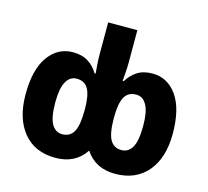

<svg xmlns="http://www.w3.org/2000/svg" viewBox="-109 -887 1109 1023"><g transform="rotate(15 445.5 -375.0)"><path d="M279 10Q165 10 102 -67Q39 -144 39 -276Q39 -414 91 -486Q143 -558 226 -558Q277 -558 311 -536Q345 -514 365 -479H371Q369 -504 367 -530Q365 -556 365 -582V-760H526V-582Q526 -555 524 -529Q522 -503 520 -479H526Q547 -514 580.5 -536Q614 -558 665 -558Q748 -558 799.5 -485.5Q851 -413 851 -275Q851 -142 786.5 -66Q722 10 608 10Q499 10 444 -74Q389 10 279 10ZM282 -121Q325 -121 345 -156.5Q365 -192 365 -278Q365 -357 345.5 -392Q326 -427 281 -427Q244 -427 223.5 -389.5Q203 -352 203 -276Q203 -194 223.5 -157.5Q244 -121 282 -121ZM608 -121Q647 -121 667.5 -157Q688 -193 688 -276Q688 -352 667.5 -389.5Q647 -427 610 -427Q565 -427 545.5 -391.5Q526 -356 526 -278Q526 -191 546.5 -156Q567 -121 608 -121Z"/></g></svg>

Font: Noto Sans SemiCondensed ExtraBold
Style: Regular
Weight: 800
Width: 4
Designer: Monotype Design Team
Foundry: Monotype Imaging Inc.
Version: Version 2.013; ttfautohint (v1.8.4.7-5d5b)